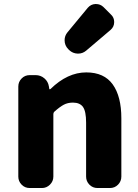

<svg xmlns="http://www.w3.org/2000/svg" viewBox="-20 -948 697 968"><path d="M129.9 0Q105.5 0 88.9 -17.1Q72.3 -34.2 72.3 -57.6V-511.7Q72.3 -535.2 88.9 -552.2Q105.5 -569.3 129.9 -569.3H159.2Q184.6 -569.3 203.6 -553.2Q222.7 -537.1 226.6 -511.7L228.5 -500Q228.5 -498 231 -498Q233.4 -498 234.4 -499Q320.3 -583 415 -583Q504.9 -583 548.3 -522.5Q591.8 -461.9 591.8 -351.6V-57.6Q591.8 -34.2 575.2 -17.1Q558.6 0 534.2 0H471.7Q447.3 0 430.7 -17.1Q414.1 -34.2 414.1 -57.6V-330.1Q414.1 -386.7 398.4 -408.7Q382.8 -430.7 347.7 -430.7Q321.3 -430.7 301.3 -419.9Q281.2 -409.2 253.9 -384.8Q249 -379.9 249 -373V-57.6Q249 -34.2 231.9 -17.1Q214.8 0 191.4 0ZM414.1 -692.4Q396.5 -677.7 374 -677.7Q372.1 -677.7 371.1 -677.7Q346.7 -678.7 329.1 -695.3L324.2 -700.2Q305.7 -718.8 305.7 -745.1Q305.7 -767.6 320.3 -785.2L422.9 -909.2Q438.5 -926.8 460.9 -927.7Q462.9 -927.7 463.9 -927.7Q485.4 -927.7 501 -913.1L540 -874Q555.7 -859.4 555.7 -836.9Q555.7 -812.5 537.1 -796.9Z"/></svg>

Font: Gen Jyuu Gothic Heavy
Style: Bold
Weight: 900
Designer: [Source Han Sans]
Ryoko NISHIZUKA  (kana & ideographs); Paul D. Hunt (Latin, Greek & Cyrillic); Wenlong ZHANG  (bopomofo
Version: Version 1.002.20150607